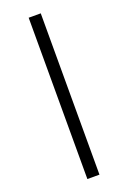

<svg xmlns="http://www.w3.org/2000/svg" viewBox="-186 -838 746 1120"><g transform="rotate(-20 187.5 -277.5)"><path d="M225 223.8H150V-777.5H225Z"/></g></svg>

Font: Cambay
Style: Regular
Weight: 400
Designer: Pooja Saxena
Foundry: Pooja Saxena
Version: Version 1.181;PS 001.181;hotconv 1.0.70;makeotf.lib2.5.58329